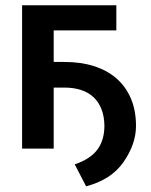

<svg xmlns="http://www.w3.org/2000/svg" viewBox="-20 -548 556 708"><path d="M297.5 139 255.5 58Q312.5 39 338.8 4Q365 -31 365 -84.5Q364.5 -119.5 354 -146Q343.5 -172.5 324.5 -190Q305.5 -207.5 278.5 -216.2Q251.5 -225 218.5 -225H178V0H61.5V-528.5H409V-436H178V-319.5H218.5Q278.5 -319.5 327 -304Q375.5 -288.5 409.8 -258.5Q444 -228.5 462.8 -184.5Q481.5 -140.5 481.5 -83.5Q481.5 -17 435.5 49.5Q390 115 297.5 139Z"/></svg>

Font: Roberto Sans Medium
Style: Regular
Weight: 500
Designer: Google (font) & Cristiano Sobral (main changes)
Version: Version 1.000;October 12, 2021;FontCreator 14.0.0.2814 64-bi